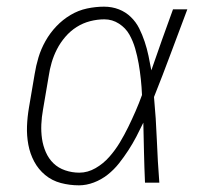

<svg xmlns="http://www.w3.org/2000/svg" viewBox="-20 -548 640 576"><path d="M217 8Q189 8 162.5 1Q136 -6 115.5 -23Q95 -40 82.5 -63.5Q70 -87 65 -114Q60 -141 61 -169Q62 -197 67 -226L84 -326Q88 -351 95.5 -376Q103 -401 116.5 -425Q130 -449 149 -469Q168 -489 191.5 -503Q215 -517 241 -522.5Q267 -528 292 -528Q316 -528 336.5 -520Q357 -512 372.5 -497Q388 -482 397.5 -463Q407 -444 414 -423Q421 -402 425.5 -380.5Q430 -359 434 -337Q450 -383 466 -428.5Q482 -474 499 -520H542Q517 -454 492.5 -388Q468 -322 442 -257Q448 -193 450.5 -128.5Q453 -64 458 0H415Q413 -45 412 -90Q411 -135 410 -180Q400 -159 389 -138Q378 -117 365 -97Q352 -77 337 -58Q322 -39 303 -24Q284 -9 261.5 -0.5Q239 8 217 8ZM218 -30Q243 -30 266.5 -43.5Q290 -57 308 -77.5Q326 -98 339.5 -120.5Q353 -143 364.5 -166.5Q376 -190 386.5 -214Q397 -238 406 -263Q405 -287 402.5 -310.5Q400 -334 396 -357Q392 -380 385.5 -402.5Q379 -425 368 -444.5Q357 -464 337 -477Q317 -490 293 -490Q272 -490 250.5 -484.5Q229 -479 210 -467Q191 -455 176 -437.5Q161 -420 151 -400.5Q141 -381 135 -360.5Q129 -340 126 -319L109 -219Q105 -197 104 -175Q103 -153 106 -132Q109 -111 117.5 -91.5Q126 -72 140.5 -58Q155 -44 175.5 -37Q196 -30 218 -30Z"/></svg>

Font: Iosevka Etoile Extralight
Style: Italic
Weight: 200
Italic angle: -9°
Designer: Belleve Invis
Foundry: Belleve Invis
Version: Version 22.1.2; ttfautohint (v1.8.4)